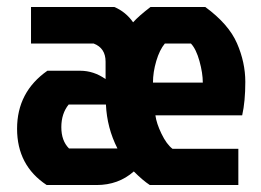

<svg xmlns="http://www.w3.org/2000/svg" viewBox="-20 -531 748 551"><path d="M664 -104V0H410Q390 -13 364 -39Q320 0 257 0H114Q29 -56 29 -161.5Q29 -267 116 -328H210Q249 -328 283 -304V-354Q283 -393 249 -406H69V-511H308Q341 -497 362 -467Q378 -485 412 -511H569Q636 -462 660 -407Q684 -352 684 -296Q684 -240 675 -200H426Q429 -177 443.5 -147Q458 -117 475 -104ZM284 -231H177Q156 -205 156 -166Q156 -127 178 -105H317Q287 -164 284 -231ZM528 -406H453Q438 -388 428.5 -356Q419 -324 419 -294H562Q562 -321 552.5 -355.5Q543 -390 528 -406Z"/></svg>

Font: Jockey One
Style: Regular
Weight: 400
Designer: TypeTogether
Foundry: TypeTogether
Version: Version 1.002